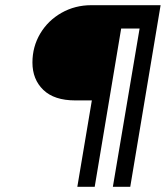

<svg xmlns="http://www.w3.org/2000/svg" viewBox="-20 -720 639 740"><path d="M482 0H415L518 -610H447L345 0H278L334 -333H270Q189 -333 147 -373.5Q105 -414 105 -479Q105 -540 135 -590.5Q165 -641 217 -670.5Q269 -700 332 -700H599Z"/></svg>

Font: Be Vietnam Medium
Style: Italic
Weight: 500
Italic angle: -9.444°
Designer: Gabriel Lam
Foundry: TypeRant
Version: Version 3.000